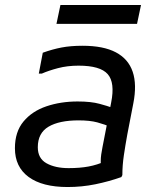

<svg xmlns="http://www.w3.org/2000/svg" viewBox="-20 -740 630 772"><path d="M252 12Q150 12 95 -28.5Q40 -69 40 -144Q40 -210 74.5 -251.5Q109 -293 166.5 -312.5Q224 -332 292 -332Q346 -332 380.5 -322.5Q415 -313 428 -308V-228Q401 -240 371 -248Q341 -256 296 -256Q218 -256 175 -230.5Q132 -205 132 -148Q132 -103 167 -83.5Q202 -64 256 -64Q301 -64 336 -70.5Q371 -77 404 -92L386 -62Q385 -77 385 -91Q385 -105 387 -119Q389 -133 392 -148L427 -328Q443 -408 413 -442Q383 -476 296 -476Q251 -476 213 -466Q175 -456 148 -444H136L152 -528Q191 -542 227.5 -549Q264 -556 312 -556Q396 -556 446 -529.5Q496 -503 513.5 -451.5Q531 -400 516 -324L492 -200Q484 -156 478 -115.5Q472 -75 472 -36L468 -28Q417 -10 363 1Q309 12 252 12ZM223 -720H547L531 -644H207Z"/></svg>

Font: Kufam
Style: Italic
Weight: 400
Italic angle: -11°
Designer: Artur Schmal
Foundry: Original Type
Version: Version 1.301; ttfautohint (v1.8.3)